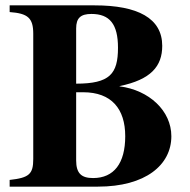

<svg xmlns="http://www.w3.org/2000/svg" viewBox="-20 -696 707 716"><path d="M264 -590C264 -629 281 -644 321 -644C389 -644 420 -606 420 -518C420 -420 389 -384 264 -384ZM264 -352H290C396 -352 447 -290 447 -188C447 -87 405 -32 327 -32C283 -32 264 -50 264 -98ZM16 -676V-651C84 -646 104 -629 104 -570V-103C104 -47 89 -33 16 -25V0H345C523 0 619 -81 619 -188C619 -283 536 -360 426 -374V-375C543 -399 585 -449 585 -525C585 -628 494 -676 333 -676Z"/></svg>

Font: XITS Math
Style: Bold
Weight: 700
Designer: MicroPress Inc., with final additions and corrections provided by Coen Hoffman, Elsevier (retired)
Version: Version 1.302